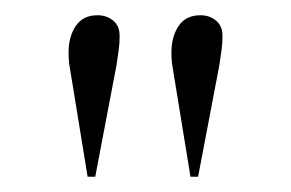

<svg xmlns="http://www.w3.org/2000/svg" viewBox="-20 -795 382 252"><path d="M95 -563 72 -704Q71 -709 70.5 -714.5Q70 -720 70 -726Q70 -747 79.5 -761Q89 -775 108 -775Q120 -775 128.5 -768Q137 -761 137 -748Q137 -738 136 -731Q135 -724 133 -710L105 -563ZM230 -563 207 -704Q206 -709 205.5 -714.5Q205 -720 205 -726Q205 -747 214.5 -761Q224 -775 243 -775Q255 -775 263.5 -768Q272 -761 272 -748Q272 -738 271 -731Q270 -724 268 -710L240 -563Z"/></svg>

Font: Display Extralight
Style: Regular
Weight: 200
Designer: Latin by Veronika Burian and Jose Scaglione. Greek by Irene Vlachou. Cyrillic by Vera Evstafieva.
Foundry: TypeTogether
Version: Version 3.002